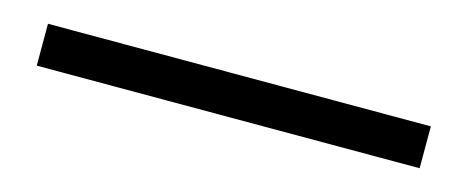

<svg xmlns="http://www.w3.org/2000/svg" viewBox="-22 -14 604 248"><g transform="rotate(15 280.0 110.0)"><path d="M536 138H24V82H536Z"/></g></svg>

Font: Asul
Style: Regular
Weight: 400
Version: Version 1.001